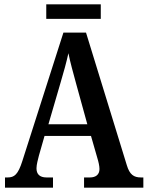

<svg xmlns="http://www.w3.org/2000/svg" viewBox="-20 -864 680 884"><path d="M193 -777H444V-844H193ZM3 0H224V-47H194C162 -47 148 -63 148 -89C148 -106 155 -131 159 -147L185 -238H399L428 -137C433 -121 438 -100 438 -86C438 -60 421 -47 394 -47H367V0H640V-47H629C596 -47 577 -60 564 -103L376 -714H272L83 -123C63 -60 46 -47 15 -47H3ZM203 -292 259 -484C273 -531 286 -578 295 -619C303 -578 317 -529 331 -477L382 -292Z"/></svg>

Font: Noto Serif Condensed Semi
Style: Regular
Weight: 600
Width: 3
Designer: Monotype Design Team
Foundry: Monotype Imaging Inc.
Version: Version 1.002